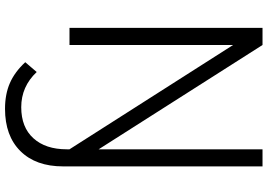

<svg xmlns="http://www.w3.org/2000/svg" viewBox="-167 -623 1040 746"><g transform="rotate(90 353.0 -250.0)"><path d="M88.4 0V-750H154.8L560.1 -113.3V-750H626.5V24.9Q626.5 130.9 567.1 190.7Q507.8 250.5 402.8 250.5Q346.2 250.5 303 231.7Q259.8 212.9 221.7 171.9L259.8 127.4Q316.4 187.5 396.5 187.5Q474.6 187.5 517.3 140.1Q560.1 92.8 560.1 10.7V0L154.8 -635.7V0Z"/></g></svg>

Font: Spartan MB
Style: Regular
Weight: 400
Designer: Matt Bailey, Mirko Velimirovic
Foundry: Matt Bailey
Version: Version 1.005